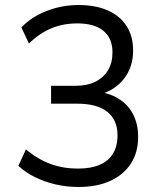

<svg xmlns="http://www.w3.org/2000/svg" viewBox="-20 -734 640 763"><path d="M292 9Q245 9 201.5 -1Q158 -11 120 -29.5Q82 -48 53 -75L83 -140Q132 -100 182 -82Q232 -64 290 -64Q341 -64 376 -79Q411 -94 429 -123.5Q447 -153 447 -196Q447 -258 406 -290Q365 -322 287 -322H183V-393H280Q326 -393 358.5 -409Q391 -425 409 -454.5Q427 -484 427 -526Q427 -582 391 -611.5Q355 -641 287 -641Q231 -641 184 -621.5Q137 -602 95 -561L65 -625Q105 -667 165.5 -690.5Q226 -714 292 -714Q360 -714 408.5 -692.5Q457 -671 483 -630.5Q509 -590 509 -533Q509 -468 473 -421.5Q437 -375 375 -358V-369Q424 -361 458.5 -337Q493 -313 511 -275.5Q529 -238 529 -190Q529 -129 500.5 -84.5Q472 -40 419 -15.5Q366 9 292 9Z"/></svg>

Font: NunitoSans1
Style: Book
Weight: 400
Designer: Vernon Adams
Foundry: Vernon Adams
Version: Version 3.101;gftools[0.9.27]